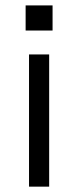

<svg xmlns="http://www.w3.org/2000/svg" viewBox="-20 -697 291 717"><path d="M75.7 -676.8H176.3V-583H75.7ZM163.6 0H88.4V-493.7H163.6Z"/></svg>

Font: Metrophobic
Style: Regular
Weight: 400
Designer: Vernon Adams
Foundry: Vernon Adams
Version: Version 3.200; ttfautohint (v1.8.4.7-5d5b);gftools[0.9.23]